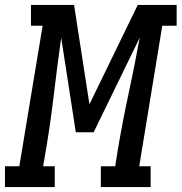

<svg xmlns="http://www.w3.org/2000/svg" viewBox="-62 -755 733 775"><path d="M-42 0V-84H16L110 -651H63V-735H237L299 -334L494 -735H651V-651H593L500 -84H546V0H345V-84H403L413 -147Q432 -261 456.5 -374.5Q481 -488 502 -603L316 -221H244L185 -603Q169 -489 155.5 -374.5Q142 -260 123 -147L112 -84H159V0Z"/></svg>

Font: Iosevka Slab MdExObl
Style: Regular
Weight: 500
Width: 7
Italic angle: -9°
Monospace: yes
Designer: Belleve Invis
Foundry: Belleve Invis
Version: Version 11.1.1; ttfautohint (v1.8.3)